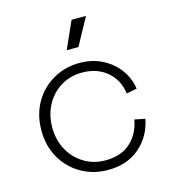

<svg xmlns="http://www.w3.org/2000/svg" viewBox="-107 -787 788 887"><g transform="rotate(-15 287.0 -343.0)"><path d="M50 -242Q50 -316 83 -374Q116 -432 173.5 -465Q231 -498 300 -498Q361 -498 409.5 -473Q458 -448 488 -406.5Q518 -365 525 -315L475 -305Q467 -371 419.5 -411.5Q372 -452 300 -452Q244 -452 199 -425Q154 -398 128 -350Q102 -302 102 -242Q102 -182 128 -134.5Q154 -87 199.5 -59.5Q245 -32 301 -32Q376 -32 421 -72.5Q466 -113 478 -180L528 -170Q513 -90 453.5 -38Q394 14 301 14Q231 14 173.5 -19Q116 -52 83 -110Q50 -168 50 -242ZM386 -700 315 -570H259L317 -700Z"/></g></svg>

Font: Space Grotesk Variable
Style: Regular
Weight: 400
Designer: Florian Karsten (Space Grotesk), Colophon Foundry (Space Mono)
Foundry: Florian Karsten
Version: Version 1.106